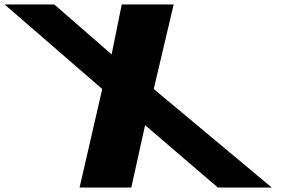

<svg xmlns="http://www.w3.org/2000/svg" viewBox="-312 -845 1291 865"><path d="M912.5 0 380.6 -444 470.5 -825H236.5L190.9 -600L-67.5 -825H-291.5L148.6 -444L46.5 0H279.5L341.7 -281L669.5 0Z"/></svg>

Font: Hussar
Style: BdOpOblFive
Weight: 700
Foundry: Cannot Into Space Fonts
Version: Version 2.00